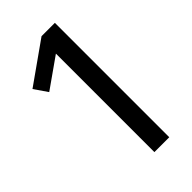

<svg xmlns="http://www.w3.org/2000/svg" viewBox="-210 -732 794 794"><g transform="rotate(-45 187.0 -334.5)"><path d="M281 -669V0H194V-576L62 -483L22 -541L203 -669Z"/></g></svg>

Font: Fira Sans Condensed
Style: Regular
Weight: 400
Width: 3
Designer: Carrois Corporate & Edenspiekermann AG
Foundry: Carrois Corporate GbR & Edenspiekermann AG
Version: Version 4.202;PS 004.202;hotconv 1.0.88;makeotf.lib2.5.64775